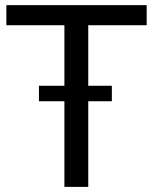

<svg xmlns="http://www.w3.org/2000/svg" viewBox="-20 -731 599 751"><path d="M132.3 -335V-395.5H417.5V-335ZM231.9 0V-632.3H4.9V-710.9H553.7V-632.3H325.2V0Z"/></svg>

Font: Muli
Style: Regular
Weight: 400
Designer: Vernon Adams
Foundry: newtypography
Version: Version 2; ttfautohint (v1.00rc1.6-4cba) -l 8 -r 50 -G 200 -